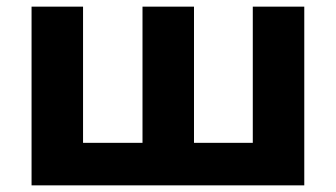

<svg xmlns="http://www.w3.org/2000/svg" viewBox="-20 -558 1011 578"><path d="M741 -538V-128H564V-538H409V-128H230V-538H75V0H896V-538Z"/></svg>

Font: Talent SemiBold
Style: Bold
Weight: 700
Designer: Mike Powis
Version: Version 1.001;hotconv 1.0.109;makeotfexe 2.5.65596